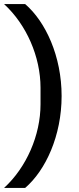

<svg xmlns="http://www.w3.org/2000/svg" viewBox="-28 -780 384 938"><path d="M273 -311C273 -505 195 -674 95 -760H-8C101 -660 170 -503 170 -351V-271C170 -119 101 38 -8 138H95C195 52 273 -117 273 -311Z"/></svg>

Font: IBM Plex Thai Looped Medium
Style: Regular
Weight: 500
Designer: Mike Abbink, Paul van der Laan, Pieter van Rosmalen, Ben Mitchell, Mark Frömberg
Foundry: Bold Monday
Version: Version 1.0